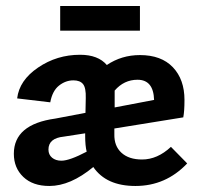

<svg xmlns="http://www.w3.org/2000/svg" viewBox="-20 -611 663 638"><path d="M445 -591V-509H180V-591ZM548 -123 602 -68Q531 7 430 7Q333 7 290 -56Q214 7 144 7Q89 7 57.5 -23Q26 -53 26 -100Q26 -198 164 -217L264 -236L265 -285Q266 -319 256 -331.5Q246 -344 224 -344Q198 -344 176 -326.5Q154 -309 147 -271L37 -284Q44 -344 106.5 -386.5Q169 -429 246 -429Q306 -429 335 -395Q384 -428 445 -428Q516 -428 554.5 -387.5Q593 -347 593 -279Q593 -241 589 -221L360 -184V-165Q359 -126 383.5 -103.5Q408 -81 452 -81Q503 -81 548 -123ZM361 -310V-301V-254L492 -279Q490 -346 437 -346Q392 -346 361 -310ZM184 -77Q211 -77 268 -107Q263 -127 263 -159V-168L192 -157Q141 -152 141 -114Q141 -97 153 -87Q165 -77 184 -77Z"/></svg>

Font: EauTest
Style: Bold
Weight: 700
Designer: Christian Thalmann (Catharsis Fonts)
Version: Version 0.001;PS 000.001;hotconv 1.0.88;makeotf.lib2.5.64775